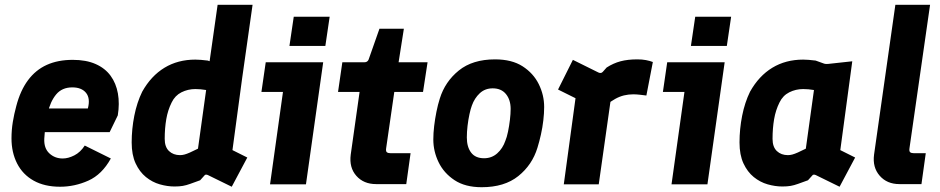

<svg xmlns="http://www.w3.org/2000/svg" viewBox="-20 -770 3925 802"><path d="M231 10Q166 10 120.5 -15.5Q75 -41 51.5 -87Q28 -133 28 -192Q28 -227 33.5 -260.5Q39 -294 48 -327Q65 -392 97 -435Q129 -478 175.5 -499Q222 -520 284 -520Q340 -520 379.5 -502.5Q419 -485 442 -453.5Q465 -422 472.5 -379.5Q480 -337 472 -288L438 -218H139L151 -317H347Q358 -359 339.5 -382Q321 -405 282 -405Q239 -405 214.5 -375.5Q190 -346 179 -297Q174 -275 170.5 -249Q167 -223 165 -191Q163 -151 186 -129.5Q209 -108 242 -108Q265 -108 290.5 -121Q316 -134 334 -162L443 -108Q406 -41 349 -15.5Q292 10 231 10Z M844 -433 889 -750H1035L990 -433ZM709 9Q679 9 647.5 0Q616 -9 589.5 -30.5Q563 -52 546.5 -87.5Q530 -123 530 -175Q530 -231 541 -286.5Q552 -342 574 -387Q611 -453 667 -487Q723 -521 796 -521Q807 -521 819 -520Q831 -519 848 -517L884 -504Q890 -502 900 -503L1001 -514L951 -143L1013 -112L948 10L848 -39Q838 -43 834 -37L816 -17Q791 -8 774.5 -2Q758 4 743.5 6.5Q729 9 709 9ZM732 -122Q741 -122 750.5 -124.5Q760 -127 773.5 -133Q787 -139 807 -149L841 -394Q817 -398 796 -398Q765 -398 738 -384.5Q711 -371 697 -342Q681 -310 674.5 -272Q668 -234 668 -190Q668 -156 686 -139Q704 -122 732 -122Z M1108 0 1162 -386H1072L1090 -510H1330L1258 0ZM1189 -578 1207 -700H1357L1339 -578Z M1551 -1Q1499 -1 1468.5 -35.5Q1438 -70 1445 -124L1482 -386H1392L1410 -510H1503Q1507 -510 1510.5 -511.5Q1514 -513 1516.5 -516Q1519 -519 1520 -522L1565 -650H1667L1645 -510H1766L1747 -386H1627L1593 -151Q1591 -138 1596 -134Q1601 -130 1612 -130H1695L1677 -1Z M1992 12Q1923 12 1878.5 -17.5Q1834 -47 1812 -92.5Q1790 -138 1790 -187Q1790 -214 1793.5 -243.5Q1797 -273 1803 -303Q1809 -333 1817 -358Q1839 -429 1896.5 -475.5Q1954 -522 2048 -522Q2118 -522 2163 -493Q2208 -464 2230.5 -418.5Q2253 -373 2253 -323Q2253 -297 2249.5 -267Q2246 -237 2239.5 -208Q2233 -179 2225 -153Q2203 -81 2145 -34.5Q2087 12 1992 12ZM2002 -109Q2034 -109 2057 -129.5Q2080 -150 2091 -182Q2097 -196 2102 -220Q2107 -244 2110 -269.5Q2113 -295 2113 -315Q2113 -353 2093.5 -377Q2074 -401 2038 -401Q2006 -401 1984 -380.5Q1962 -360 1951 -329Q1946 -316 1941 -293Q1936 -270 1933 -244.5Q1930 -219 1930 -196Q1930 -156 1948 -132.5Q1966 -109 2002 -109Z M2335 0 2396 -448 2458 -323 2311 -396 2373 -520 2480 -467Q2491 -462 2498 -470L2514 -488Q2542 -506 2572 -514Q2602 -522 2642 -522Q2662 -522 2678 -519Q2694 -516 2707 -511L2680 -371Q2665 -373 2651 -374.5Q2637 -376 2625 -376Q2605 -376 2586.5 -371.5Q2568 -367 2550 -357Q2532 -347 2513 -332L2535 -381L2481 0Z M2785 0 2839 -386H2749L2767 -510H3007L2935 0ZM2866 -578 2884 -700H3034L3016 -578Z M3248 9Q3218 9 3186.5 0Q3155 -9 3128.5 -30.5Q3102 -52 3085.5 -87.5Q3069 -123 3069 -175Q3069 -231 3080 -286.5Q3091 -342 3113 -387Q3150 -453 3206 -487Q3262 -521 3335 -521Q3346 -521 3358 -520Q3370 -519 3387 -517L3423 -504Q3429 -502 3439 -503L3540 -514L3490 -143L3552 -112L3487 10L3387 -39Q3377 -43 3373 -37L3355 -17Q3330 -8 3313.5 -2Q3297 4 3282.5 6.5Q3268 9 3248 9ZM3271 -122Q3280 -122 3289.5 -124.5Q3299 -127 3312.5 -133Q3326 -139 3346 -149L3380 -394Q3356 -398 3335 -398Q3304 -398 3277 -384.5Q3250 -371 3236 -342Q3220 -310 3213.5 -272Q3207 -234 3207 -190Q3207 -156 3225 -139Q3243 -122 3271 -122Z M3737 -1Q3685 -1 3654.5 -36Q3624 -71 3631 -124L3720 -750H3865L3779 -151Q3777 -138 3782 -134Q3787 -130 3798 -130H3847L3829 -1Z"/></svg>

Font: Finlandica
Style: Italic
Weight: 400
Italic angle: -8°
Designer: Niklas Ekholm, Juho Hiilivirta, Jaakko Suomalainen
Foundry: Helsinki Type Studio
Version: Version 1.064